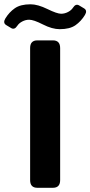

<svg xmlns="http://www.w3.org/2000/svg" viewBox="-65 -892 429 912"><path d="M-35.6 -772.9Q-52.2 -783.2 -39.6 -804.2Q-21.5 -834 5.4 -852.8Q32.2 -871.6 80.1 -871.6Q114.3 -871.6 160.2 -849.1Q206.1 -826.7 225.1 -826.7Q242.2 -826.7 258.1 -835Q273.9 -843.3 281.7 -855.5Q294.9 -876 311 -866.2L334.5 -852.1Q351.1 -841.8 338.4 -820.8Q320.3 -791 293.5 -772.2Q266.6 -753.4 218.8 -753.4Q182.6 -753.4 138.7 -775.9Q94.7 -798.3 73.7 -798.3Q56.6 -798.3 40.8 -790Q24.9 -781.7 17.1 -769.5Q3.9 -749 -12.2 -758.8ZM112.3 0Q78.1 0 78.1 -36.6V-663.6Q78.1 -700.2 112.3 -700.2H186.5Q220.7 -700.2 220.7 -663.6V-36.6Q220.7 0 186.5 0Z"/></svg>

Font: Istok Web
Style: Bold
Weight: 700
Designer: Andrey V. Panov
Foundry: Andrey V. Panov
Version: Version 1.0.2g